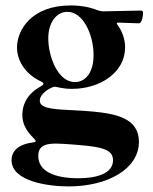

<svg xmlns="http://www.w3.org/2000/svg" viewBox="-20 -465 552 694"><path d="M228.3 208.8C369.3 208.8 482.2 145.6 482.2 47.6C482.2 8.5 464.5 -20.2 427.6 -37.3C384.6 -58.2 318.2 -62.9 226.2 -67.5C154.1 -70.7 123.9 -78.1 123.9 -101.2C123.9 -129.3 168 -151.3 177.6 -151.6C183.6 -152 203.5 -143.8 240.4 -143.8C342 -143.8 432.2 -203.1 432.2 -293.7C432.2 -322.4 422.6 -350.9 405.2 -374.6C400.2 -381 401.3 -383.2 409.4 -383.2C449.6 -382.1 475.1 -380.7 481.9 -380.7C494 -380.7 497.2 -411.6 497.2 -418.3C497.2 -424 495 -426.8 487.2 -426.8C481.2 -426.8 461.3 -426.5 353.3 -424C345.2 -424.4 339.5 -425.4 331.7 -428.3C304.3 -439.3 272 -445.3 235.1 -445.3C94.8 -445.3 41.5 -357.6 41.5 -293.3C41.5 -240.8 77.1 -194.2 127.1 -171.2C134.2 -168 137.1 -165.1 137.1 -162.3C137.1 -159.1 133.2 -156.2 125.4 -151.6C74.2 -122.9 60.7 -82.4 60.7 -49.7C60.7 -23.8 69.6 3.2 102.3 35.2C104.8 37.6 109 42.6 109 45.5C109 51.1 90.6 48.7 66.8 57.2C39.4 67.1 21.7 85.6 21.7 113.6C21.7 192.8 159.4 208.8 228.3 208.8ZM118.3 98.7C118.3 60.4 146.7 54 182.5 54C205.6 54 289.8 60 324.6 66.1C370 73.9 388.5 87.4 388.5 114.3C388.5 165.1 322.4 179.3 263.8 179.3C175.8 179.3 118.3 153.8 118.3 98.7ZM154.5 -326C154.5 -384.9 184.7 -422.2 223.4 -422.2C281.6 -422.2 318.2 -338.1 318.2 -266C318.2 -201 287.6 -168.3 251.1 -168.3C187.5 -168.3 154.5 -263.5 154.5 -326Z"/></svg>

Font: Margiela Serif Semibold
Style: Regular
Weight: 600
Designer: Andreas Faust, Stefan Endress
Version: Version 1.002;FEAKit 1.0